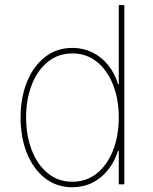

<svg xmlns="http://www.w3.org/2000/svg" viewBox="-20 -748 621 779"><path d="M273.4 11.7Q209.5 11.7 162.1 -25.4Q114.7 -62.5 89.1 -126.7Q63.5 -190.9 63.5 -271.5Q63.5 -351.6 89.4 -415.5Q115.2 -479.5 162.6 -516.6Q210 -553.7 273.4 -553.7Q316.9 -553.7 353.8 -535.9Q390.6 -518.1 418 -484.9Q445.3 -451.7 459 -406.2H461.9V-727.5H484.4V0H461.9V-136.7H459Q444.8 -91.3 417.7 -57.9Q390.6 -24.4 354 -6.3Q317.4 11.7 273.4 11.7ZM273.4 -10.7Q331.5 -10.7 373.8 -45.2Q416 -79.6 439 -138.7Q461.9 -197.8 461.9 -271.5Q461.9 -345.2 438.7 -404.1Q415.5 -462.9 373.3 -497.1Q331.1 -531.2 273.4 -531.2Q216.3 -531.2 174.1 -497.1Q131.8 -462.9 108.9 -404.1Q85.9 -345.2 85.9 -271.5Q85.9 -197.8 108.9 -138.7Q131.8 -79.6 173.8 -45.2Q215.8 -10.7 273.4 -10.7Z"/></svg>

Font: Inter Tight Thin
Style: Regular
Weight: 250
Designer: Rasmus Andersson
Foundry: rsms
Version: Version 3.004